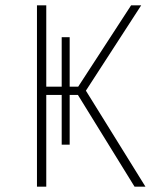

<svg xmlns="http://www.w3.org/2000/svg" viewBox="-20 -702 581 722"><path d="M303 -361 527 0H486L273 -345H242V-158H212V-345H154V0H119V-682H154V-376H212V-562H242V-376H274L473 -682H511Z"/></svg>

Font: Fira Sans UltraLight
Style: Regular
Weight: 200
Designer: Carrois Corporate & Edenspiekermann AG
Foundry: Carrois Corporate GbR & Edenspiekermann AG
Version: Version 4.106;PS 004.106;hotconv 1.0.70;makeotf.lib2.5.58329